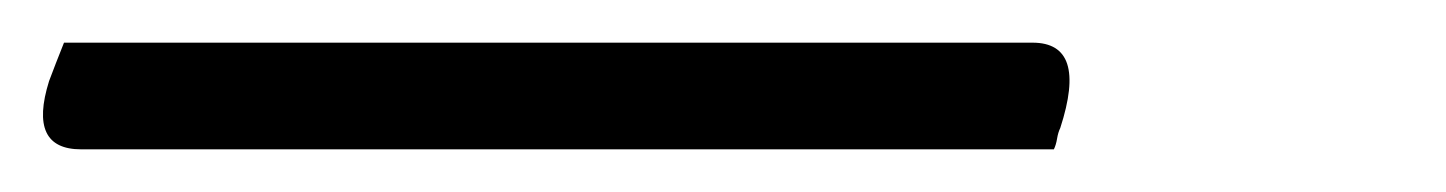

<svg xmlns="http://www.w3.org/2000/svg" viewBox="-58 80 678 90"><path d="M-28 100H426Q452 100 439 140Q438 142 437.5 145Q437 148 436 150H-20Q-45 150 -35 118Q-32 110 -28 100Z"/></svg>

Font: Recursive Mn Csl St Lt
Style: Italic
Weight: 300
Italic angle: -15°
Monospace: yes
Version: Version 1.079;hotconv 1.0.112;makeotfexe 2.5.65598; ttfautoh